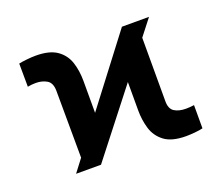

<svg xmlns="http://www.w3.org/2000/svg" viewBox="-96 -678 957 828"><g transform="rotate(-20 382.0 -264.0)"><path d="M126.4 0 170.5 -57.9 169 -365.4Q168.7 -402 147.2 -414.8Q125.7 -427.6 96.6 -427.6Q78.1 -427.6 59.3 -424L58.6 -530.5Q72.8 -533.7 95.5 -536Q118.3 -538.4 136.7 -538.4Q199.6 -538.4 233.5 -514.7Q267.4 -491.1 280.4 -451.9Q293.3 -412.6 293.3 -365.4V-219.1L529.1 -528.4H653.4L595.2 -453.8V-163Q594.8 -127.5 615.4 -114.5Q636 -101.6 668.3 -101.6Q676.1 -101.6 686.1 -102.3Q696 -103 705.6 -104.4V2.1Q691.8 5.7 668.7 7.8Q645.6 9.9 628.6 9.9Q563.2 9.9 529.3 -15.8Q495.4 -41.5 483.5 -81.5Q471.6 -121.4 471.6 -164.1V-295.5L240.8 0Z"/></g></svg>

Font: Inter UI
Style: Bold
Weight: 700
Designer: Rasmus Andersson
Foundry: rsms
Version: 3.2;8d6f07862